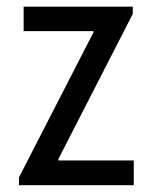

<svg xmlns="http://www.w3.org/2000/svg" viewBox="-20 -547 451 567"><path d="M36.1 0V-23.4L255.9 -451.2V-455.1H49.8V-527.3H372.1V-505.9L152.3 -77.1V-73.2H375V0Z"/></svg>

Font: Reddit Sans Condensed
Style: Regular
Weight: 400
Designer: Stephen Hutchings
Foundry: Reddit
Version: Version 1.014